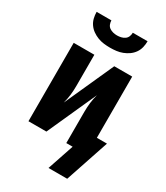

<svg xmlns="http://www.w3.org/2000/svg" viewBox="-222 -834 955 1103"><g transform="rotate(30 255.5 -282.5)"><path d="M250 -600Q229 -600 208.5 -602.5Q188 -605 168.5 -612.5Q149 -620 132 -632Q115 -644 103 -661Q91 -678 86 -698.5Q81 -719 81 -740H179Q179 -727 184 -714.5Q189 -702 200 -694.5Q211 -687 224 -684Q237 -681 250 -681Q263 -681 276 -684Q289 -687 300 -694.5Q311 -702 316 -714.5Q321 -727 321 -740H419Q419 -719 414 -698.5Q409 -678 397 -661Q385 -644 368 -632Q351 -620 331.5 -612.5Q312 -605 291.5 -602.5Q271 -600 250 -600ZM414 175H290L349 0H307V-208Q307 -238 310.5 -267.5Q314 -297 322 -326L175 0H56V-520H193V-312Q193 -282 189.5 -252.5Q186 -223 178 -194L325 -520H444V-114H511Z"/></g></svg>

Font: Iosevka SS04 Heavy
Style: Regular
Weight: 900
Monospace: yes
Designer: Belleve Invis
Foundry: Belleve Invis
Version: Version 19.0.0; ttfautohint (v1.8.4)